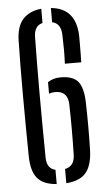

<svg xmlns="http://www.w3.org/2000/svg" viewBox="-56 -843 496 887"><g transform="rotate(-5 191.5 -399.5)"><path d="M53 -132.5Q51 -284.5 50.8 -420Q50.5 -555.5 53 -667Q54 -733.5 84.2 -767Q114.5 -800.5 170 -806V-740Q131 -730 130 -679.5Q128 -555 128 -417.8Q128 -280.5 130 -120.5Q130 -68.5 170.5 -59V7Q108.5 2.5 81.2 -30.5Q54 -63.5 53 -132.5ZM256.5 -543.5Q258 -576.5 258 -608.2Q258 -640 256.5 -679.5Q254.5 -731 214.5 -739.5V-805.5Q329 -795 333.5 -667Q333.5 -652 333.5 -629Q333.5 -606 333.2 -582.5Q333 -559 332.5 -543.5ZM171.5 -412V-465.5Q196.5 -482.5 231 -482.5Q289.5 -482.5 312.8 -453Q336 -423.5 337.5 -355.5Q339 -294.5 339 -241.5Q339 -188.5 337.5 -132.5Q334.5 -63.5 306 -30.5Q277.5 2.5 215 7V-59Q259 -67.5 260.5 -120.5Q262 -184 262 -240Q262 -296 260.5 -354Q259 -417 200.5 -417Q184 -417 171.5 -412Z"/></g></svg>

Font: Big Shoulders Stencil Display Medium
Style: Regular
Weight: 500
Designer: Patric King
Foundry: XO Type Co
Version: Version 1.000